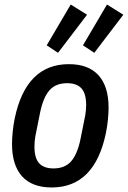

<svg xmlns="http://www.w3.org/2000/svg" viewBox="-20 -815 564 847"><path d="M208 12Q122 12 77.5 -37Q33 -86 33 -180Q33 -203 36 -233.5Q39 -264 45 -293Q95 -532 284 -532Q370 -532 414.5 -483Q459 -434 459 -340Q459 -317 456 -286.5Q453 -256 447 -227Q397 12 208 12ZM216 -72Q266 -72 293.5 -103Q321 -134 335 -201L356 -306Q358 -317 359 -329Q360 -341 360 -352Q360 -403 339 -425.5Q318 -448 276 -448Q226 -448 198.5 -417Q171 -386 157 -319L136 -214Q134 -203 133 -191Q132 -179 132 -168Q132 -117 153 -94.5Q174 -72 216 -72ZM236 -582 186 -615 292 -795 364 -750ZM396 -582 346 -615 452 -795 524 -750Z"/></svg>

Font: IBM Plex Sans Cond Medm
Style: Italic
Weight: 500
Width: 3
Italic angle: -11°
Designer: Mike Abbink, Paul van der Laan, Pieter van Rosmalen
Foundry: Bold Monday
Version: Version 1.3